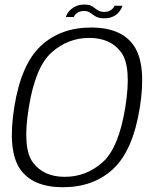

<svg xmlns="http://www.w3.org/2000/svg" viewBox="-20 -798 665 823"><path d="M250 4.5Q381.5 4.5 465.8 -74.5Q550 -153.5 579.5 -337.5Q608 -520.5 555 -600.2Q502 -680 370.5 -680Q239 -680 154.5 -600.8Q70 -521.5 41 -337.5Q12 -154 65.2 -74.8Q118.5 4.5 250 4.5ZM257.5 -40Q166.5 -40 120.8 -102Q75 -164 103.5 -337.5Q131.5 -511.5 201.5 -573.5Q271.5 -635.5 362.5 -635.5Q454 -635.5 499.5 -573.5Q545 -511.5 517 -337.5Q489 -163.5 419 -101.8Q349 -40 257.5 -40ZM426 -719.5Q442.5 -719.5 454.8 -723.2Q467 -727 476 -733.5Q485 -740 490.8 -747.2Q496.5 -754.5 500 -761.5Q503.5 -768.5 504.5 -773.5H470.5Q469.5 -768.5 464 -762.2Q458.5 -756 449.5 -751.5Q440.5 -747 428.5 -747Q413 -747 403.5 -751.8Q394 -756.5 386.5 -763Q379 -769.5 369.2 -774Q359.5 -778.5 342.5 -778.5Q327 -778.5 314.8 -774.8Q302.5 -771 293.5 -765Q284.5 -759 278 -752Q271.5 -745 267.8 -738Q264 -731 262.5 -725H296.5Q298 -730.5 303.5 -736.5Q309 -742.5 318.2 -746.8Q327.5 -751 340 -751Q353 -751 361.5 -746.2Q370 -741.5 378 -735.2Q386 -729 397 -724.2Q408 -719.5 426 -719.5Z"/></svg>

Font: Anybody UltraCondensed Thin Light
Style: Italic
Weight: 300
Italic angle: -10°
Version: Version 1.111